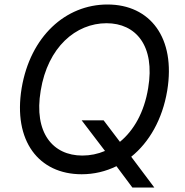

<svg xmlns="http://www.w3.org/2000/svg" viewBox="-20 -757 816 845"><path d="M339.5 -227.3 442.1 -92.7C410.5 -79.2 376.8 -72.4 342.3 -72.4C213.1 -72.4 127.8 -171.9 159.1 -358C190.3 -549.7 313.9 -654.8 448.9 -654.8C578.1 -654.8 663.4 -555.4 632.1 -369.3C614.7 -262.4 568.5 -182.5 507.8 -132.8L436.1 -227.3ZM75.3 -369.3C36.9 -136.4 150.6 9.9 339.5 9.9C393.8 9.9 445.3 -2.5 492.5 -25.6L562.5 68.2H659.1L557.5 -67.1C636.4 -130.7 694.6 -230.8 715.9 -358C754.3 -590.9 640.6 -737.2 453.1 -737.2C268.5 -737.2 113.6 -596.6 75.3 -369.3Z"/></svg>

Font: Margiela Sans
Style: Italic
Weight: 400
Italic angle: -9.39999°
Designer: Stefan Endress, Andreas Faust
Version: Version 1.100;FEAKit 1.0